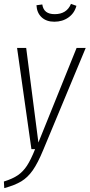

<svg xmlns="http://www.w3.org/2000/svg" viewBox="-34 -769 462 990"><path d="M189 4Q161 72 135 109Q109 146 76 166Q43 186 -12 201L-14 167Q31 153 58 134.5Q85 116 105 85.5Q125 55 147 0H128L54 -522H101L164 -34L361 -522H408ZM154 -742 184 -746Q188 -720 204 -708Q220 -696 248 -696Q310 -696 332 -749L360 -739Q350 -701 319 -679Q288 -657 246 -657Q205 -657 180.5 -680Q156 -703 154 -742Z"/></svg>

Font: Fira Sans Extra Condensed ExtraLight
Style: Italic
Weight: 275
Width: 3
Italic angle: -8°
Designer: Carrois Corporate & Edenspiekermann AG
Foundry: Carrois Corporate GbR & Edenspiekermann AG
Version: Version 4.203